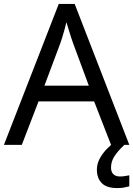

<svg xmlns="http://www.w3.org/2000/svg" viewBox="-20 -737 679 977"><path d="M545 0 459 -221H176L91 0H0L279 -717H360L638 0ZM352 -517Q349 -525 342 -546Q335 -567 328.5 -589.5Q322 -612 318 -624Q313 -604 307.5 -583.5Q302 -563 296.5 -546Q291 -529 287 -517L206 -301H432ZM545 116Q545 138 557 149.5Q569 161 590 161Q607 161 618.5 158.5Q630 156 638 155V211Q624 215 610 217.5Q596 220 576 220Q523 220 498 195Q473 170 473 126Q473 97 487.5 70Q502 43 523.5 21Q545 -1 565 -15L613 0Q579 32 562 58.5Q545 85 545 116Z"/></svg>

Font: Noto Sans Hebrew
Style: Regular
Weight: 400
Designer: Monotype Design Team
Foundry: Monotype Imaging Inc.
Version: Version 2.003